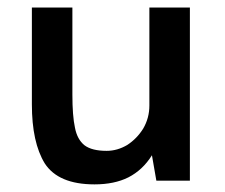

<svg xmlns="http://www.w3.org/2000/svg" viewBox="-20 -479 596 509"><path d="M98.6 -45.9Q64.5 -101.6 64.5 -202.1Q64.5 -288.1 64.5 -459Q90.8 -459 171.9 -459Q171.9 -401.4 171.9 -228.5Q171.9 -171.9 178.7 -140.6Q184.6 -109.4 204.1 -93.8Q223.6 -79.1 262.7 -79.1Q291 -79.1 317.4 -94.7Q342.8 -111.3 359.4 -137.7Q376 -166 376 -199.2Q376 -286.1 376 -459Q402.3 -459 483.4 -459Q483.4 -344.7 483.4 0Q460.9 0 394.5 0Q391.6 -16.6 382.8 -67.4Q358.4 -28.3 320.3 -8.8Q283.2 9.8 230.5 9.8Q134.8 9.8 98.6 -45.9Z"/></svg>

Font: Alata=Ham
Style: Regular
Weight: 400
Designer: Spyros Zevelakis, Eben Sorkin
Version: Version 1.004